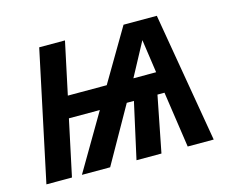

<svg xmlns="http://www.w3.org/2000/svg" viewBox="-81 -657 940 773"><g transform="rotate(-15 388.5 -270.5)"><path d="M23.4 0 138.2 -540.5H245.6L199.2 -322.8H361.3L489.7 -540.5H628.4L720.7 0H612.3L578.1 -233.4H548.8L502.9 0H398.9L450.7 -233.4H420.9L289.1 0H171.4L308.6 -233.4H179.7L129.9 0ZM472.2 -321.8H566.9L546.9 -460.9Z"/></g></svg>

Font: Open Sans SemiBold
Style: Italic
Weight: 600
Italic angle: -12°
Designer: Monotype Design Team
Foundry: Monotype Imaging Inc.
Version: Version 3.003; ttfautohint (v1.8.4)